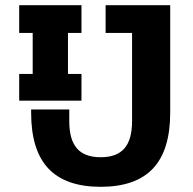

<svg xmlns="http://www.w3.org/2000/svg" viewBox="-20 -710 743 740"><path d="M100 -275V-288H247V-242Q247 -172 276.5 -138Q306 -104 368 -104Q430 -104 459.5 -138Q489 -172 489 -243V-583H387V-690H636V-276Q636 -131 569.5 -60.5Q503 10 368 10Q233 10 166.5 -60.5Q100 -131 100 -275ZM54 -425H106V-583H54V-690H294V-583H242V-425H294V-322H54Z"/></svg>

Font: Mozilla Headline BETA
Style: Bold
Weight: 700
Designer: Studio DRAMA
Foundry: Studio DRAMA
Version: Version 0.100